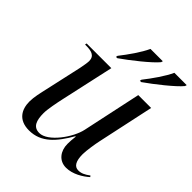

<svg xmlns="http://www.w3.org/2000/svg" viewBox="-211 -885 1023 1023"><g transform="rotate(45 300.5 -373.0)"><path d="M410 -606 408 -596H418C474 -635 568 -709 598 -746L601 -756H508C488 -711 444 -649 410 -606ZM230 -606 228 -596H238C294 -635 388 -709 418 -746L421 -756H328C308 -711 264 -649 230 -606ZM457 10C507 10 555 -20 584 -46L579 -53C553 -34 536 -26 514 -26C484 -26 469 -52 469 -104C469 -131 479 -193 484 -215L553 -536H456L385 -204C370 -132 290 -20 226 -20C180 -20 167 -56 167 -112C167 -141 179 -201 187 -237L253 -536H67L65 -526H73C111 -526 143 -519 143 -479C143 -468 138 -438 134 -419L88 -212C80 -178 70 -135 70 -102C70 -43 98 9 177 9C269 9 323 -56 374 -144H377C374 -122 373 -100 373 -85C373 -33 404 10 457 10Z"/></g></svg>

Font: Noto Serif Display
Style: Italic
Weight: 400
Italic angle: -12°
Designer: Monotype Design Team
Foundry: Monotype Imaging Inc.
Version: Version 2.009